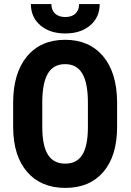

<svg xmlns="http://www.w3.org/2000/svg" viewBox="-20 -917 644 947"><path d="M557.6 -291.5Q557.6 -148.4 490 -69.3Q422.4 9.8 302.2 9.8Q182.6 9.8 114.3 -68.6Q45.9 -147 44.9 -288.1V-409.7Q44.9 -556.2 112.8 -638.4Q180.7 -720.7 301.3 -720.7Q419.9 -720.7 488.3 -639.9Q556.6 -559.1 557.6 -413.1ZM413.6 -410.6Q413.6 -506.8 386.2 -553.7Q358.9 -600.6 301.3 -600.6Q244.1 -600.6 216.8 -555.4Q189.5 -510.3 188.5 -418V-291.5Q188.5 -198.2 216.3 -154.1Q244.1 -109.9 302.2 -109.9Q358.4 -109.9 385.7 -153.1Q413.1 -196.3 413.6 -287.1ZM471.7 -897Q471.7 -832 425 -792Q378.4 -752 302.2 -752Q225.6 -752 179 -792Q132.3 -832 132.3 -897H233.4Q233.4 -866.7 251.7 -849.9Q270 -833 302.2 -833Q334 -833 352.1 -849.9Q370.1 -866.7 370.1 -897Z"/></svg>

Font: Roboto Condensed
Style: Bold
Weight: 700
Designer: Google
Version: Version 2.134; 2016